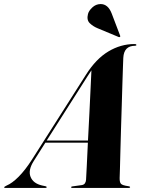

<svg xmlns="http://www.w3.org/2000/svg" viewBox="-82 -926 706 946"><path d="M84.5 -133Q55.5 -87.5 68.5 -54.8Q81.5 -22 125.5 -12L142 -8.5Q148 -7 148 -4Q148 0 141.5 0H-55.5Q-61.5 0 -61.5 -3Q-61.5 -6 -49 -12Q-22.5 -23 9.8 -55.2Q42 -87.5 75 -139L342 -558.5Q391 -636 452 -672.5Q513 -709 580 -709Q590 -709 590 -704.5Q590 -700.5 583.5 -700.5Q528.5 -700.5 525.5 -641Q525 -630.5 523.8 -596Q522.5 -561.5 521 -511.5Q519.5 -461.5 517.8 -404Q516 -346.5 514.2 -288.5Q512.5 -230.5 511.2 -180.2Q510 -130 509 -95.2Q508 -60.5 507.5 -49Q507 -28 514.2 -20.2Q521.5 -12.5 551 -8.5Q559 -7.5 559 -4Q559 0 552 0H274Q268.5 0 268.5 -3.5Q268.5 -7 274 -7.5L320.5 -14Q331.5 -15.5 336.5 -23Q341.5 -30.5 342 -40.5Q343 -57 345.5 -107.2Q348 -157.5 351 -223H141.5ZM348.5 -549 148 -233.5H351.5Q355 -299.5 358.5 -368.5Q362 -437.5 364.5 -494.2Q367 -551 368.5 -579.5Q361.5 -568.5 348.5 -549ZM468.5 -859 510 -750Q511.5 -746.5 509.5 -744.5Q507.5 -742 503 -743.5L398.5 -787Q376.5 -796 360.2 -811.8Q344 -827.5 351.5 -857Q355.5 -873 372.8 -889.2Q390 -905.5 413 -906Q450.5 -906.5 468.5 -859Z"/></svg>

Font: Fraunces 144pt S000
Style: Bold Italic
Weight: 700
Italic angle: -16°
Version: Version 1.000; ttfautohint (v1.8.3)